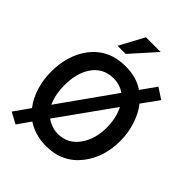

<svg xmlns="http://www.w3.org/2000/svg" viewBox="-223 -805 947 947"><g transform="rotate(45 250.0 -331.5)"><path d="M435.5 -582 378.9 -502.9Q351.6 -521.5 320.3 -530.3Q287.1 -539.1 250 -539.1Q133.8 -539.1 67.4 -453.1Q8.8 -375 8.8 -259.8Q8.8 -206.1 23.4 -157.2Q39.1 -105.5 69.3 -66.4L10.7 16.6L69.3 47.9L117.2 -20.5Q144.5 -2.9 175.8 6.8Q210.9 17.6 250 17.6Q365.2 17.6 431.6 -68.4Q492.2 -146.5 492.2 -259.8Q492.2 -316.4 475.6 -366.2Q459 -418.9 428.7 -457L492.2 -544.9ZM328.1 -431.6 125 -145.5Q113.3 -171.9 107.4 -201.2Q102.5 -230.5 102.5 -260.7Q102.5 -342.8 137.7 -395.5Q177.7 -455.1 250 -455.1Q272.5 -455.1 292 -449.2Q310.5 -443.4 328.1 -431.6ZM168.9 -92.8 372.1 -377Q384.8 -352.5 391.6 -322.3Q398.4 -293 398.4 -260.7Q398.4 -180.7 361.3 -127Q320.3 -66.4 250 -66.4Q226.6 -66.4 205.1 -74.2Q185.5 -81.1 168.9 -92.8ZM322.3 -710.9H219.7L150.4 -582H207Z"/></g></svg>

Font: GungsuhChe
Style: Regular
Weight: 400
Monospace: yes
Version: Version 2.21